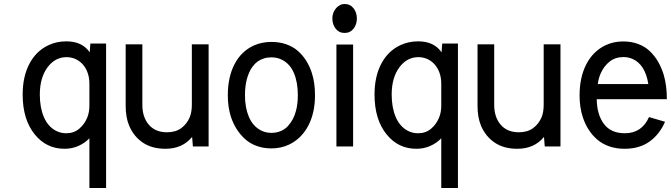

<svg xmlns="http://www.w3.org/2000/svg" viewBox="-20 -741 3396 972"><path d="M315.4 -531.7Q396.5 -531.7 434.1 -476.1L437.5 -520.5H517.1V210.9H432.6V-41Q410.2 -17.1 377.4 -2.4Q344.7 12.2 306.6 12.2Q215.3 12.2 156.7 -59.6Q94.7 -135.3 94.7 -262.2Q94.7 -353.5 129.2 -418.7Q163.6 -483.9 226.6 -512.7Q267.1 -531.7 315.4 -531.7ZM432.6 -316.9Q432.6 -348.1 423.3 -373.5Q414.1 -398.9 397.7 -416.5Q381.3 -434.1 359.4 -443.4Q338.4 -451.7 316.9 -451.7Q260.3 -451.7 222.2 -402.3Q181.6 -349.1 181.6 -262.2Q181.6 -196.3 202.1 -148.4Q222.7 -100.6 262.7 -79.1Q287.1 -66.4 315.4 -66.4Q354 -66.4 381.1 -89.4Q408.2 -112.3 421.9 -146.5Q432.6 -172.9 432.6 -206.1Z M952.6 -47.9Q903.8 12.2 817.4 12.2Q749.5 12.2 703.1 -19Q656.7 -50.3 633.8 -105Q616.2 -146.5 616.2 -206.1V-516.6H700.7V-210.4Q700.7 -147.5 733.6 -109.4Q766.6 -71.3 825.7 -71.3Q868.7 -71.3 897.5 -92.3Q926.3 -113.3 940.9 -148.4Q951.2 -174.8 951.2 -210.4V-516.6H1036.1V0.5H956.5Z M1574.7 -258.8Q1574.7 -168.5 1540 -103.5Q1505.4 -38.6 1442.9 -8.8Q1402.3 10.3 1354 10.3Q1313.5 10.3 1279.3 -2.2Q1245.1 -14.6 1220.5 -37.1Q1195.8 -59.6 1178.2 -87.4Q1160.6 -115.2 1149.4 -148.4Q1133.3 -198.2 1133.3 -258.8Q1133.3 -351.1 1167.5 -416.5Q1201.7 -481.9 1265.1 -510.7Q1305.7 -528.8 1354 -528.8Q1395 -528.8 1429.2 -516.8Q1463.4 -504.9 1488 -483.2Q1512.7 -461.4 1530 -433.8Q1547.4 -406.2 1558.6 -372.1Q1574.7 -322.3 1574.7 -258.8ZM1487.8 -258.8Q1487.8 -323.7 1468.3 -370.4Q1448.7 -417 1409.2 -437.5Q1384.3 -450.7 1354 -450.7Q1333 -450.7 1314.9 -444.8Q1296.9 -439 1283.4 -429Q1270 -418.9 1259.3 -404.5Q1248.5 -390.1 1241.7 -374.5Q1234.9 -358.9 1229.5 -339.8Q1220.2 -304.2 1220.2 -258.8Q1220.2 -195.8 1240 -149.4Q1259.8 -103 1298.8 -82Q1323.2 -68.4 1354 -68.4Q1379.9 -68.4 1401.1 -77.4Q1422.4 -86.4 1437.3 -102.5Q1452.1 -118.7 1462.2 -137.7Q1472.2 -156.7 1478.5 -180.2Q1487.8 -215.3 1487.8 -258.8Z M1662.6 -647.5Q1662.6 -669.4 1672.9 -687.3Q1683.1 -705.1 1699.2 -713.9Q1710.4 -720.7 1724.6 -720.7Q1752.9 -720.7 1769.8 -699.2Q1786.6 -677.7 1786.6 -647.5Q1786.6 -617.2 1769.8 -595.7Q1752.9 -574.2 1724.6 -574.2Q1696.3 -574.2 1679.4 -595.7Q1662.6 -617.2 1662.6 -647.5ZM1767.6 0.5H1683.1V-515.6H1767.6Z M2096.7 -531.7Q2177.7 -531.7 2215.3 -476.1L2218.8 -520.5H2298.3V210.9H2213.9V-41Q2191.4 -17.1 2158.7 -2.4Q2126 12.2 2087.9 12.2Q1996.6 12.2 1938 -59.6Q1876 -135.3 1876 -262.2Q1876 -353.5 1910.4 -418.7Q1944.8 -483.9 2007.8 -512.7Q2048.3 -531.7 2096.7 -531.7ZM2213.9 -316.9Q2213.9 -348.1 2204.6 -373.5Q2195.3 -398.9 2179 -416.5Q2162.6 -434.1 2140.6 -443.4Q2119.6 -451.7 2098.1 -451.7Q2041.5 -451.7 2003.4 -402.3Q1962.9 -349.1 1962.9 -262.2Q1962.9 -196.3 1983.4 -148.4Q2003.9 -100.6 2043.9 -79.1Q2068.4 -66.4 2096.7 -66.4Q2135.3 -66.4 2162.4 -89.4Q2189.5 -112.3 2203.1 -146.5Q2213.9 -172.9 2213.9 -206.1Z M2733.9 -47.9Q2685.1 12.2 2598.6 12.2Q2530.8 12.2 2484.4 -19Q2438 -50.3 2415 -105Q2397.5 -146.5 2397.5 -206.1V-516.6H2481.9V-210.4Q2481.9 -147.5 2514.9 -109.4Q2547.9 -71.3 2606.9 -71.3Q2649.9 -71.3 2678.7 -92.3Q2707.5 -113.3 2722.2 -148.4Q2732.4 -174.8 2732.4 -210.4V-516.6H2817.4V0.5H2737.8Z M3346.7 -124.5Q3319.3 -61 3268.3 -24.4Q3217.3 12.2 3141.6 12.2Q3099.6 12.2 3064.5 0Q3029.3 -12.2 3003.7 -34.4Q2978 -56.6 2960 -84.7Q2941.9 -112.8 2930.7 -147Q2914.1 -196.8 2914.1 -257.3Q2914.1 -350.1 2948.5 -416.3Q2982.9 -482.4 3045.9 -512.2Q3086.4 -531.2 3134.8 -531.2Q3176.8 -531.2 3211.4 -518.1Q3246.1 -504.9 3270.5 -481.2Q3294.9 -457.5 3311.8 -428.2Q3328.6 -398.9 3339.8 -363.3Q3356 -308.6 3356 -238.8H3001Q3002 -160.6 3037.4 -113.5Q3072.8 -66.4 3143.1 -66.4Q3229.5 -66.4 3265.6 -148.4ZM3262.2 -315.4Q3246.1 -415.5 3180.7 -443.4Q3159.7 -452.1 3136.2 -452.1Q3095.7 -452.1 3067.1 -429.9Q3038.6 -407.7 3022.5 -372.6Q3010.3 -347.2 3006.3 -315.4Z"/></svg>

Font: Meera Inimai
Style: Regular
Weight: 400
Version: 2.0.0+20160526